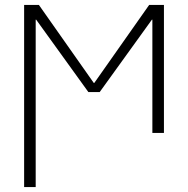

<svg xmlns="http://www.w3.org/2000/svg" viewBox="-20 -540 764 780"><path d="M597 -460 385 -166H339L127 -460H125V220H78V-520H138L361 -203H363L586 -520H646V0H599V-460Z"/></svg>

Font: Mplus 1p Light
Style: Regular
Weight: 300
Version: Version 1.061